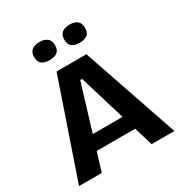

<svg xmlns="http://www.w3.org/2000/svg" viewBox="-197 -1005 1082 1147"><g transform="rotate(-30 344.0 -432.0)"><path d="M15 0 241 -660H447L673 0H516L351 -545H338L172 0ZM141 -129V-228H567V-129ZM448 -739Q415 -739 395.5 -753Q376 -767 376 -801Q376 -834 395.5 -849Q415 -864 448 -864Q481 -864 500 -849Q519 -834 519 -801Q519 -766 499.5 -752.5Q480 -739 448 -739ZM240 -739Q207 -739 187.5 -753Q168 -767 168 -801Q168 -834 187.5 -849Q207 -864 240 -864Q272 -864 292 -849Q312 -834 312 -801Q312 -767 292.5 -753Q273 -739 240 -739Z"/></g></svg>

Font: Bricolage Grotesque 18pt
Style: Bold
Weight: 700
Designer: Mathieu Triay
Foundry: Atelier Triay
Version: Version 1.000;gftools[0.9.30]